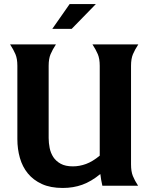

<svg xmlns="http://www.w3.org/2000/svg" viewBox="-20 -920 734 951"><path d="M221 -236Q221 -212 226 -187Q231 -162 244 -142Q257 -122 280.5 -109Q304 -96 341 -96Q374 -96 406.5 -108Q439 -120 474 -149V-594Q474 -629 464.5 -651.5Q455 -674 438 -700H665Q648 -674 638.5 -651.5Q629 -629 629 -594V-106Q629 -71 638 -48.5Q647 -26 664 0H487Q480 -30 477 -58Q432 -21 387.5 -5Q343 11 291 11Q230 11 187.5 -8.5Q145 -28 118 -61Q91 -94 78.5 -138Q66 -182 66 -231V-594Q66 -629 56.5 -651.5Q47 -674 30 -700H257Q240 -674 230.5 -651.5Q221 -629 221 -594ZM325 -900H455L335 -777H239Z"/></svg>

Font: LT Museum
Style: Bold
Weight: 700
Designer: Daniel Lyons
Foundry: LyonsType
Version: Version 1.010